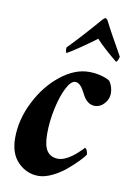

<svg xmlns="http://www.w3.org/2000/svg" viewBox="-78 -711 527 767"><g transform="rotate(10 185.0 -327.5)"><path d="M287.1 -661.1Q293 -661.1 297.9 -651.4Q311.5 -624.5 327.6 -595.5Q343.8 -566.4 356 -544.9Q368.2 -523.4 370.1 -519.5Q366.2 -500 358.4 -497.1Q301.8 -543.5 272.9 -575.2Q250 -557.6 212.2 -531.7Q174.3 -505.9 158.2 -497.1Q155.3 -498.5 154.1 -505.4Q152.8 -512.2 154.3 -519.5Q197.3 -562.5 274.4 -651.4Q282.7 -661.1 287.1 -661.1ZM259.8 -438.5Q287.1 -438.5 311 -431.9Q335 -425.3 345.7 -417Q360.4 -395 360.4 -368.2Q360.4 -345.7 343.8 -327.1Q327.1 -308.6 305.7 -308.6Q274.9 -308.6 255.9 -344.7Q255.4 -345.7 252.9 -350.6Q250.5 -355.5 249.3 -357.2Q248 -358.9 245.6 -363.5Q243.2 -368.2 241.5 -370.4Q239.7 -372.6 236.8 -376.2Q233.9 -379.9 231.4 -381.8Q229 -383.8 226.1 -385.7Q223.1 -387.7 219.7 -388.7Q216.3 -389.6 212.9 -389.6Q195.3 -389.6 177.7 -355.5Q160.2 -321.3 148.9 -268.8Q137.7 -216.3 137.7 -166Q137.7 -117.7 152.8 -96.4Q168 -75.2 198.2 -75.2Q204.6 -75.2 211.7 -76.9Q218.8 -78.6 225.1 -81.3Q231.4 -84 238.3 -87.9Q245.1 -91.8 250.7 -95.9Q256.3 -100.1 262.5 -104.7Q268.6 -109.4 272.9 -113.8Q277.3 -118.2 281.7 -122.1Q286.1 -126 289.1 -128.9Q292 -131.8 293.9 -134.3L295.9 -136.7Q301.3 -136.7 304.9 -127.2Q308.6 -117.7 308.6 -111.3Q301.8 -101.1 284.7 -83.3Q267.6 -65.4 243.2 -44.7Q218.8 -23.9 188.2 -9Q157.7 5.9 131.8 5.9Q84.5 5.9 49.6 -28.8Q14.6 -63.5 14.6 -127.9Q14.6 -202.1 51.3 -274.9Q87.9 -347.7 145.3 -393.1Q202.6 -438.5 259.8 -438.5Z"/></g></svg>

Font: Amiri
Style: Bold Slanted
Weight: 700
Italic angle: 9°
Designer: Khaled Hosny
Version: Version 000.107